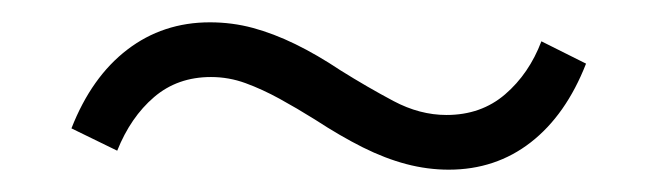

<svg xmlns="http://www.w3.org/2000/svg" viewBox="-20 -372 589 172"><path d="M382 -220Q363 -220 344 -225Q325 -230 305 -240Q285 -250 262 -265Q246 -275 230.5 -283.5Q215 -292 200 -297.5Q185 -303 169 -303Q139 -303 118 -285Q97 -267 85 -237L44 -257Q62 -303 94 -327.5Q126 -352 168 -352Q188 -352 206.5 -347Q225 -342 244.5 -332.5Q264 -323 285 -309Q309 -294 332.5 -281.5Q356 -269 380 -269Q411 -269 432.5 -287.5Q454 -306 465 -335L505 -315Q487 -269 455.5 -244.5Q424 -220 382 -220Z"/></svg>

Font: Nunito Sans 10pt SemiCondensed Light
Style: Regular
Weight: 300
Width: 4
Designer: Vernon Adams
Foundry: Vernon Adams
Version: Version 3.101;gftools[0.9.27]